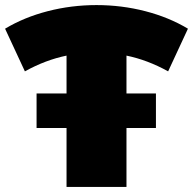

<svg xmlns="http://www.w3.org/2000/svg" viewBox="-38 -736 760 756"><path d="M624 -455Q543 -500 460 -517V0H224V-517Q141 -500 60 -455L-18 -623Q57 -668 150 -692Q243 -716 342 -716Q441 -716 534 -692Q627 -668 702 -623ZM106 -368H576V-232H106Z"/></svg>

Font: Montserrat Alternates Black
Style: Regular
Weight: 900
Designer: Julieta Ulanovsky
Foundry: Julieta Ulanovsky
Version: Version 7.200